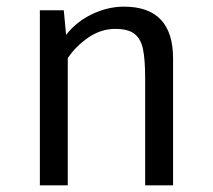

<svg xmlns="http://www.w3.org/2000/svg" viewBox="-20 -558 640 578"><path d="M100 -527H172L179 -453Q210 -493 257.5 -515.5Q305 -538 353 -538Q501 -538 501 -382V0H417V-320Q417 -379 410.5 -410Q404 -441 385 -456Q366 -471 327 -471Q284 -471 246 -445Q208 -419 184 -383V0H100Z"/></svg>

Font: FiraDG Mono
Style: Regular
Weight: 400
Designer: Carrois Corporate & Edenspiekermann AG
Foundry: Carrois Corporate GbR & Edenspiekermann AG
Version: Version 3.206